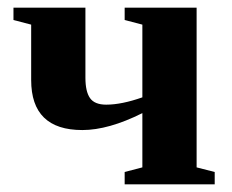

<svg xmlns="http://www.w3.org/2000/svg" viewBox="-20 -479 603 499"><path d="M194 -141Q61 -141 61 -271V-415L15 -427V-459H202V-277Q202 -241 214 -224Q226 -207 256 -207Q296 -207 350 -226V-415L304 -427V-459H491V-44L538 -32V0H304V-32L350 -44V-185Q262 -141 194 -141Z"/></svg>

Font: Libra Serif Modern
Style: Bold
Weight: 700
Designer: Stefan Peev, Context Ltd
Foundry: Ascender Corporation
Version: Version 1.000